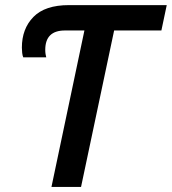

<svg xmlns="http://www.w3.org/2000/svg" viewBox="-20 -734 675 754"><path d="M182.1 0 311.5 -614.3H234.9Q157.7 -614.3 157.7 -538.1Q157.7 -529.8 158.9 -521.7Q160.2 -513.7 161.6 -508.8H71.3Q68.4 -515.1 67.1 -526.4Q65.9 -537.6 65.9 -546.9Q65.9 -621.1 111.3 -667.5Q156.7 -713.9 250.5 -713.9H634.8L613.8 -614.3H428.2L298.3 0Z"/></svg>

Font: Open Sans SemiBold
Style: Italic
Weight: 600
Italic angle: -12°
Designer: Monotype Design Team
Foundry: Monotype Imaging Inc.
Version: Version 3.003; ttfautohint (v1.8.4)